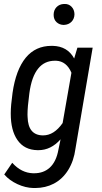

<svg xmlns="http://www.w3.org/2000/svg" viewBox="-20 -740 508 958"><path d="M126.5 -274.4Q117.2 -205.6 117.2 -168.5Q117.2 -162.1 117.7 -156.2Q120.1 -65.9 192.9 -64.5Q193.8 -64.5 195.3 -64.5Q249.5 -64.5 292.5 -126L336.4 -377Q312 -434.6 259.8 -437Q256.8 -437 254.4 -437Q202.1 -437 170.9 -398.4Q137.7 -358.4 126.5 -274.4ZM108.9 -452.6Q157.7 -511.2 236.8 -511.2Q239.7 -511.2 243.2 -511.2Q316.9 -509.3 350.1 -448.2L365.7 -500.5L366.2 -502H367.2H440.4H442.4L441.9 -499.5L356.4 2.4Q348.6 62 320.8 107.4Q293 152.8 248.5 176.3Q207.5 197.8 155.8 198.2Q151.9 198.2 147.5 198.2Q106.9 197.3 66.9 178.7Q26.9 160.2 2 131.3L1 130.4L2 129.4L39.6 74.2L41 72.3L42.5 73.7Q86.9 122.6 144.5 124.5Q147.5 124.5 150.4 124.5Q197.3 124.5 228 96.7Q260.7 66.9 271.5 6.8L282.2 -44.9Q234.4 9.3 171.4 9.3Q169.4 9.3 167.5 9.3Q101.1 8.3 66.9 -41.5Q33.7 -89.4 33.7 -171.9Q33.7 -174.3 33.7 -176.3Q33.7 -212.9 42.5 -275.9Q59.1 -392.1 108.9 -452.6ZM247.6 -666Q247.6 -689 261.7 -704.1Q275.9 -719.2 299.3 -720.2Q300.8 -720.2 302.2 -720.2Q322.8 -720.7 336.4 -707Q351.1 -692.4 351.6 -668.9Q351.1 -646 336.7 -631.3Q322.3 -616.7 299.3 -615.7Q297.9 -615.7 296.4 -615.7Q276.9 -616.2 262.7 -628.9Q247.6 -642.6 247.6 -666Z"/></svg>

Font: MAUL Condensed Italic
Style: Condenced Regular Italic
Weight: 400
Italic angle: -12°
Designer: MAUL
Version: Version 1.0; 2020; ttfautohint (v1.8.3)